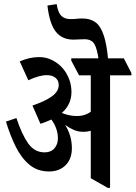

<svg xmlns="http://www.w3.org/2000/svg" viewBox="-20 -908 660 935"><path d="M219 -73Q162 -73 122.5 -106.5Q83 -140 56 -195Q29 -250 9 -316L60 -333Q86 -254 117 -210Q148 -166 197 -166Q228 -166 245 -185.5Q262 -205 262 -235Q262 -259 253.5 -282.5Q245 -306 230 -326Q207 -315 177 -305L138 -394Q200 -415 233 -439Q266 -463 266 -494Q266 -516 250.5 -529Q235 -542 208 -542Q189 -542 166 -535.5Q143 -529 118 -517L76 -609Q99 -619 122.5 -624.5Q146 -630 171 -630Q205 -630 234.5 -615Q264 -600 285 -576Q305 -553 316.5 -523Q328 -493 328 -460Q328 -399 281 -358Q298 -351 316.5 -347Q335 -343 354 -343Q375 -343 392 -348.5Q409 -354 422 -364V-541H365L327 -613V-624H583L620 -552V-541H516V7H505L422 -40V-271Q405 -266 386 -266Q361 -266 339 -275.5Q317 -285 297 -300Q330 -248 330 -186Q330 -134 299.5 -103.5Q269 -73 219 -73ZM461 -614Q453 -672 439 -694.5Q425 -717 391 -717Q379 -717 364.5 -716Q350 -715 338 -715Q282 -715 251.5 -754Q221 -793 211 -881L256 -888Q262 -848 278 -831.5Q294 -815 324 -815Q339 -815 353 -816.5Q367 -818 381 -818Q420 -818 445 -799.5Q470 -781 485 -736.5Q500 -692 507 -614Z"/></svg>

Font: Noto Serif Devanagari ExtraCondensed SemiBold
Style: Regular
Weight: 600
Width: 2
Designer: Universal Thirst, Indian Type Foundry and the Monotype Design Team
Foundry: Monotype Imaging Inc.
Version: Version 2.004; ttfautohint (v1.8.4.7-5d5b)